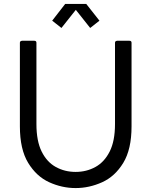

<svg xmlns="http://www.w3.org/2000/svg" viewBox="-20 -941 769 975"><path d="M364 14Q295 14 230 -15.5Q165 -45 123 -114Q81 -183 81 -299V-724Q81 -733 92 -734H154Q165 -734 165 -724V-311Q165 -225 191.5 -171.5Q218 -118 263.5 -93Q309 -68 364 -68Q419 -68 464.5 -93Q510 -118 537 -171.5Q564 -225 564 -311V-724Q564 -733 575 -734H637Q648 -734 648 -724V-299Q648 -183 606 -114Q564 -45 498.5 -15.5Q433 14 364 14ZM438 -799 365 -891 292 -799 245 -836 311 -921H418L485 -836Z"/></svg>

Font: YamahaIndonesia935. App
Style: Regular
Weight: 400
Designer: Dalton Maag Ltd
Foundry: Dalton Maag Ltd
Version: Version 1.002; January 01, 2024; Regular/Italic